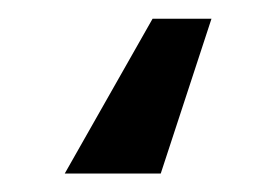

<svg xmlns="http://www.w3.org/2000/svg" viewBox="-20 15 297 207"><path d="M153.3 202.1H49.8L144.5 35.2H208Z"/></svg>

Font: Pretendard Std Medium
Style: Regular
Weight: 500
Designer: Base glyphs from Inter by Rasmus Andersson; Hangeul glyphs from Noto Sans CJK(Source Han Sans) by Jang Soo-young and Kan
Foundry: Kil Hyung-jin
Version: Version 1.309